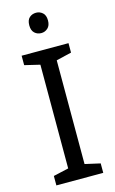

<svg xmlns="http://www.w3.org/2000/svg" viewBox="-137 -968 613 1021"><g transform="rotate(-15 169.5 -457.5)"><path d="M298 0H40V-52L124 -71V-642L40 -662V-714H298V-662L214 -642V-71L298 -52ZM173 -915Q193 -915 208.5 -901.5Q224 -888 224 -859Q224 -831 208.5 -817Q193 -803 173 -803Q151 -803 136 -817Q121 -831 121 -859Q121 -888 136 -901.5Q151 -915 173 -915Z"/></g></svg>

Font: TSCustom
Style: Regular
Weight: 400
Designer: Monotype Design Team
Foundry: Monotype Imaging Inc.
Version: Version 2.004; ttfautohint (v1.8.3) -l 8 -r 50 -G 200 -x 14 